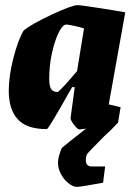

<svg xmlns="http://www.w3.org/2000/svg" viewBox="-20 -493 530 745"><path d="M402 -88 448 -77 438 -17Q410 13 384 36Q317 103 316 108Q313 120 313 128Q313 153 336 153H388L380 216Q294 232 279 232Q263 232 245.5 218Q228 204 216.5 182.5Q205 161 205 139Q205 115 220 81Q242 62 314 6Q296 9 287 9Q281 9 267 -9Q253 -27 254 -36L270 -155H260L250 -138Q168 8 162 8Q83 8 48.5 -30.5Q14 -69 14 -141Q14 -198 32 -268Q50 -338 72 -375Q103 -400 181 -436.5Q259 -473 281 -473Q293 -473 367 -461.5Q441 -450 466 -445ZM279 -217 306 -383Q281 -390 259.5 -394.5Q238 -399 233 -397Q221 -394 206.5 -364Q192 -334 181.5 -286.5Q171 -239 171 -187Q171 -159 178.5 -147.5Q186 -136 203 -136Q210 -136 279 -217Z"/></svg>

Font: Grenze ExtraBold
Style: Italic
Weight: 800
Italic angle: -10°
Designer: Renata Polastri
Foundry: Omnibus-Type
Version: Version 1.002; ttfautohint (v1.8)